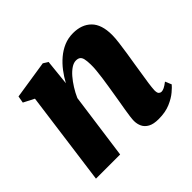

<svg xmlns="http://www.w3.org/2000/svg" viewBox="-137 -713 887 887"><g transform="rotate(-45 307.0 -269.5)"><path d="M250 -410Q264.5 -437 283.5 -462Q302.5 -487 326 -507Q349.5 -527 377.2 -538.8Q405 -550.5 437 -550.5Q493.5 -550.5 526.2 -517.8Q559 -485 559 -416.5Q559 -397 555.2 -367.2Q551.5 -337.5 546.5 -305.8Q541.5 -274 537 -247Q533.5 -222 528.8 -194.2Q524 -166.5 520.5 -141Q517 -115.5 516 -98Q516 -80 522 -74.8Q528 -69.5 534.5 -69.5Q543 -69.5 553.2 -74.5Q563.5 -79.5 579 -91.5L592 -60.5Q584.5 -51 564.5 -34Q544.5 -17 512.5 -3.2Q480.5 10.5 436 10.5Q403 10.5 384 0Q365 -10.5 357 -27.5Q349 -44.5 349 -64.5Q349 -74.5 351.2 -91.8Q353.5 -109 357 -130.2Q360.5 -151.5 364.5 -174Q368.5 -196.5 371.5 -216.5Q375 -238 378.8 -261.5Q382.5 -285 385.8 -308.2Q389 -331.5 391 -352.8Q393 -374 392.5 -391Q392 -414.5 388.8 -427.5Q385.5 -440.5 377.8 -446Q370 -451.5 357 -451.5Q342 -451.5 325.8 -440.8Q309.5 -430 293.8 -411.8Q278 -393.5 263.8 -370.8Q249.5 -348 239 -324L194.5 0H36.5L98.5 -460.5L46 -487.5L52 -521.5L239.5 -550.5L263 -536Z"/></g></svg>

Font: Merriweather 60pt Black
Style: Italic
Weight: 900
Italic angle: -7.8°
Version: Version 2.101